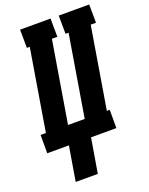

<svg xmlns="http://www.w3.org/2000/svg" viewBox="-182 -823 874 1125"><g transform="rotate(-20 255.0 -260.0)"><path d="M89 215 125 0H-10V-114H23L107 -621H89L88 -735H278L279 -621H245L161 -114H265L349 -621H330L329 -735H519L520 -621H487L403 -114H421V0H263L227 215Z"/></g></svg>

Font: Iosevka Curly Slab Heavy
Style: Italic
Weight: 900
Italic angle: -9°
Monospace: yes
Designer: Belleve Invis
Foundry: Belleve Invis
Version: Version 22.1.2; ttfautohint (v1.8.4)